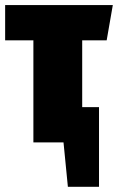

<svg xmlns="http://www.w3.org/2000/svg" viewBox="-20 -554 459 747"><path d="M395 -397H299.8V-137.2H365.2V172.9H244.1L227.1 0H109.9V-397H0V-534.2H418.9Z"/></svg>

Font: Fira Sans Compressed Heavy
Style: Regular
Weight: 900
Width: 1
Designer: Carrois Corporate & Edenspiekermann AG
Foundry: Carrois Corporate GbR & Edenspiekermann AG
Version: Version 4.203;PS 004.203;hotconv 1.0.88;makeotf.lib2.5.64775